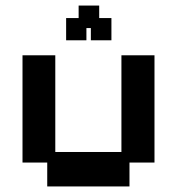

<svg xmlns="http://www.w3.org/2000/svg" viewBox="-20 -660 637 691"><path d="M150 11V-75H61V-461H179V-113H417V-461H536V-75H446V11ZM218 -515V-595H263V-640H337V-595H381V-515H307V-559H291V-515Z"/></svg>

Font: Pixelify Sans SemiBold
Style: Regular
Weight: 600
Designer: Stefie Justprince
Foundry: Typecalism Foundryline
Version: Version 1.000